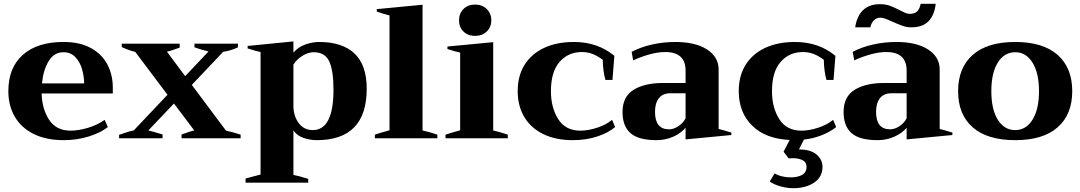

<svg xmlns="http://www.w3.org/2000/svg" viewBox="-20 -728 5687 1011"><path d="M574 -236H199Q202 -152 239.5 -96Q277 -40 352 -40Q393 -40 443.5 -55Q494 -70 531 -97L548 -59Q512 -30 449.5 -10Q387 10 315 10Q224 10 158.5 -22Q93 -54 58.5 -112.5Q24 -171 24 -248Q24 -372 100.5 -439.5Q177 -507 314 -507Q401 -507 459.5 -474.5Q518 -442 546 -387.5Q574 -333 574 -267ZM423 -289Q423 -324 412.5 -362Q402 -400 377.5 -426.5Q353 -453 314 -453Q265 -453 236.5 -406.5Q208 -360 201 -289Z M1247 -19V0H936V-20Q989 -39 1003 -41L896 -183L761 -41Q780 -37 836 -20V0H607V-18Q663 -38 684 -41L862 -229L692 -455Q666 -460 621 -480V-498H926V-477Q897 -467 881.5 -462Q866 -457 859 -456L955 -327L1078 -457Q1029 -469 1004 -479V-498H1233V-479Q1199 -462 1155 -455L990 -281L1170 -40Q1201 -34 1247 -19Z M1273 212Q1289 207 1352 191V-454Q1331 -458 1284 -473V-486L1525 -510V-451Q1552 -482 1590 -494.5Q1628 -507 1660 -507Q1783 -507 1847 -446Q1911 -385 1911 -261Q1911 10 1648 10Q1613 10 1578 -2Q1543 -14 1525 -42V193Q1549 197 1603 214V234H1273ZM1736 -256Q1736 -357 1713.5 -405Q1691 -453 1632 -453Q1603 -453 1573 -434.5Q1543 -416 1525 -388V-172Q1525 -118 1552.5 -80.5Q1580 -43 1627 -43Q1736 -43 1736 -256Z M1954 -19Q1973 -26 2031 -42V-647Q2001 -654 1964 -667V-680L2205 -703V-41Q2235 -35 2283 -19V0H1954Z M2397 -621Q2397 -657 2420.5 -680.5Q2444 -704 2481 -704Q2519 -704 2543 -680.5Q2567 -657 2567 -621Q2567 -585 2543 -562Q2519 -539 2481 -539Q2444 -539 2420.5 -562Q2397 -585 2397 -621ZM2326 -19Q2343 -25 2403 -42V-451Q2374 -457 2336 -470V-483L2577 -506V-41Q2613 -33 2654 -19V0H2326Z M2706 -248Q2706 -330 2743 -388Q2780 -446 2846.5 -476.5Q2913 -507 3002 -507Q3127 -507 3215 -434L3205 -307H3168Q3162 -326 3158 -356Q3154 -386 3154 -413Q3126 -434 3100 -444Q3074 -454 3044 -454Q2972 -454 2926.5 -402Q2881 -350 2881 -248Q2881 -161 2919.5 -100.5Q2958 -40 3036 -40Q3076 -40 3123 -55Q3170 -70 3203 -97L3219 -59Q3184 -29 3125.5 -9.5Q3067 10 2996 10Q2906 10 2840.5 -22Q2775 -54 2740.5 -112.5Q2706 -171 2706 -248Z M3258 -138Q3258 -219 3316 -255Q3374 -291 3471 -291H3590V-356Q3590 -454 3483 -454Q3443 -454 3397.5 -441Q3352 -428 3314 -410L3306 -455Q3353 -480 3413 -493.5Q3473 -507 3536 -507Q3642 -507 3703 -467.5Q3764 -428 3764 -362V-49Q3792 -42 3831 -30V-17L3590 6V-55Q3564 -25 3523.5 -7.5Q3483 10 3437 10Q3342 10 3300 -27Q3258 -64 3258 -138ZM3590 -105V-237H3511Q3470 -237 3449.5 -211Q3429 -185 3429 -139Q3429 -47 3503 -47Q3527 -47 3551.5 -63Q3576 -79 3590 -105Z M4311 150Q4311 204 4267 233.5Q4223 263 4157 263Q4125 263 4090.5 253.5Q4056 244 4033 228L4059 185Q4075 195 4097.5 200.5Q4120 206 4143 206Q4180 206 4203.5 193Q4227 180 4227 150Q4227 126 4206 115.5Q4185 105 4156 105Q4140 105 4133 106L4106 71L4138 9Q4011 3 3940.5 -66.5Q3870 -136 3870 -248Q3870 -330 3907 -388Q3944 -446 4010.5 -476.5Q4077 -507 4166 -507Q4291 -507 4379 -434L4369 -307H4332Q4326 -326 4322 -356Q4318 -386 4318 -413Q4290 -434 4264 -444Q4238 -454 4208 -454Q4136 -454 4090.5 -402Q4045 -350 4045 -248Q4045 -161 4083.5 -100.5Q4122 -40 4200 -40Q4240 -40 4287 -55Q4334 -70 4367 -97L4383 -59Q4355 -36 4310.5 -17.5Q4266 1 4213 7L4187 59Q4249 59 4280 86Q4311 113 4311 150Z M4613 -706Q4643 -706 4665 -698Q4687 -690 4716 -675Q4735 -665 4747 -660Q4759 -655 4770 -655Q4792 -655 4806.5 -665.5Q4821 -676 4828 -708H4907Q4901 -650 4870 -617Q4839 -584 4778 -584Q4755 -584 4732.5 -592Q4710 -600 4676 -615Q4634 -635 4617 -635Q4596 -635 4582 -621.5Q4568 -608 4563 -584H4483Q4492 -644 4525 -675Q4558 -706 4613 -706ZM4422 -138Q4422 -219 4480 -255Q4538 -291 4635 -291H4754V-356Q4754 -454 4647 -454Q4607 -454 4561.5 -441Q4516 -428 4478 -410L4470 -455Q4517 -480 4577 -493.5Q4637 -507 4700 -507Q4806 -507 4867 -467.5Q4928 -428 4928 -362V-49Q4956 -42 4995 -30V-17L4754 6V-55Q4728 -25 4687.5 -7.5Q4647 10 4601 10Q4506 10 4464 -27Q4422 -64 4422 -138ZM4754 -105V-237H4675Q4634 -237 4613.5 -211Q4593 -185 4593 -139Q4593 -47 4667 -47Q4691 -47 4715.5 -63Q4740 -79 4754 -105Z M5025 -248Q5025 -371 5102 -439Q5179 -507 5326 -507Q5472 -507 5549 -439Q5626 -371 5626 -248Q5626 -125 5549 -57.5Q5472 10 5326 10Q5179 10 5102 -57.5Q5025 -125 5025 -248ZM5451 -248Q5451 -343 5417 -398Q5383 -453 5326 -453Q5268 -453 5234 -398.5Q5200 -344 5200 -248Q5200 -152 5234 -97.5Q5268 -43 5326 -43Q5383 -43 5417 -98Q5451 -153 5451 -248Z"/></svg>

Font: Trirong ExtraBold
Style: Regular
Weight: 800
Designer: Katatrad Team
Foundry: CadsonDemak
Version: Version 1.001